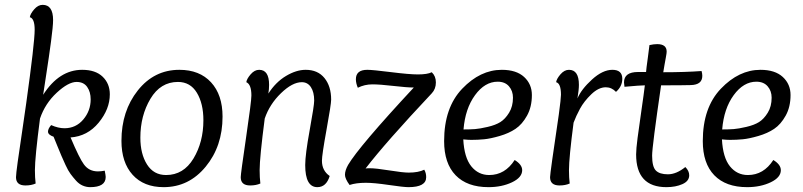

<svg xmlns="http://www.w3.org/2000/svg" viewBox="-20 -762 3311 792"><path d="M158 -371Q224 -474 319 -474Q374 -474 403.5 -445.5Q433 -417 433 -373Q433 -312 387 -256Q341 -200 271 -195Q308 -108 326 -84Q347 -55 384 -55Q397 -55 412 -58Q416 -38 416 -32Q416 10 352 10Q336 10 321 3.5Q306 -3 293.5 -17Q281 -31 271 -44.5Q261 -58 250.5 -81Q240 -104 233.5 -119Q227 -134 216.5 -160Q206 -186 201 -198Q178 -206 178 -219Q178 -231 191 -246Q220 -233 246 -233Q293 -233 323.5 -269Q354 -305 354 -352Q354 -383 339.5 -403.5Q325 -424 296 -424Q262 -424 214 -379.5Q166 -335 145 -273Q124 -112 124 -60Q124 -30 127 -5Q109 3 85 3Q46 3 46 -31Q46 -43 53 -94Q60 -145 71.5 -221Q83 -297 88 -335Q123 -586 123 -639Q123 -686 103 -691Q105 -705 121 -723.5Q137 -742 156 -742Q199 -742 199 -679Q199 -655 190.5 -591Q182 -527 171 -456.5Q160 -386 158 -371Z M655 10Q573 10 527 -41Q481 -92 481 -181Q481 -304 548.5 -389Q616 -474 720 -474Q803 -474 850.5 -422.5Q898 -371 898 -281Q898 -159 828.5 -74.5Q759 10 655 10ZM714 -424Q642 -424 600.5 -354.5Q559 -285 559 -194Q559 -127 586.5 -83.5Q614 -40 665 -40Q737 -40 778 -108Q819 -176 819 -266Q819 -335 792 -379.5Q765 -424 714 -424Z M1072 -273Q1051 -112 1051 -60Q1051 -30 1054 -5Q1036 3 1012 3Q973 3 973 -31Q973 -45 995 -194.5Q1017 -344 1017 -368Q1017 -414 996 -423Q998 -437 1014 -455.5Q1030 -474 1049 -474Q1090 -474 1090 -412Q1090 -394 1087 -376Q1117 -423 1159.5 -448.5Q1202 -474 1241 -474Q1291 -474 1318.5 -440Q1346 -406 1346 -351Q1346 -332 1327 -227.5Q1308 -123 1308 -99Q1308 -58 1340 -36Q1326 10 1289 10Q1239 10 1239 -81Q1239 -124 1257.5 -225.5Q1276 -327 1276 -347Q1276 -382 1262.5 -402.5Q1249 -423 1225 -423Q1186 -423 1139 -377.5Q1092 -332 1072 -273Z M1495 -474Q1517 -474 1592.5 -464.5Q1668 -455 1704 -455Q1743 -455 1761 -464Q1778 -448 1778 -422Q1778 -395 1761 -377Q1571 -175 1488 -67Q1494 -68 1505 -68Q1531 -68 1586.5 -59Q1642 -50 1666 -50Q1706 -50 1730 -62Q1738 -49 1738 -31Q1738 10 1665 10Q1645 10 1584 1Q1523 -8 1489 -8Q1449 -8 1422 1Q1403 -25 1403 -41Q1403 -59 1416 -82Q1461 -158 1687 -401Q1659 -401 1603 -407.5Q1547 -414 1516 -414Q1484 -414 1456 -400Q1448 -419 1448 -435Q1448 -474 1495 -474Z M2103 -102Q2134 -83 2134 -60Q2134 -30 2092 -10Q2050 10 1995 10Q1907 10 1859.5 -39Q1812 -88 1812 -180Q1812 -318 1886.5 -396Q1961 -474 2050 -474Q2110 -474 2142 -444.5Q2174 -415 2174 -370Q2174 -321 2154 -285Q2134 -249 2106.5 -230.5Q2079 -212 2041 -201Q2003 -190 1977 -187.5Q1951 -185 1924 -185Q1911 -185 1891 -187Q1895 -112 1924 -76Q1953 -40 1998 -40Q2063 -40 2103 -102ZM2096 -359Q2096 -387 2079.5 -406Q2063 -425 2033 -425Q1980 -425 1939.5 -369.5Q1899 -314 1892 -228Q1920 -228 1939.5 -229.5Q1959 -231 1991.5 -238.5Q2024 -246 2044 -258.5Q2064 -271 2080 -297Q2096 -323 2096 -359Z M2346 -256Q2327 -111 2327 -60Q2327 -30 2330 -5Q2312 3 2288 3Q2249 3 2249 -31Q2249 -47 2285 -289Q2294 -356 2294 -371Q2294 -418 2274 -423Q2276 -437 2292 -455.5Q2308 -474 2327 -474Q2368 -474 2368 -412Q2368 -392 2362 -356Q2378 -394 2422 -434Q2466 -474 2506 -474Q2547 -474 2547 -437Q2547 -406 2521 -383Q2503 -402 2479 -402Q2449 -402 2419 -373Q2389 -344 2372.5 -313.5Q2356 -283 2346 -256Z M2612 -465H2645Q2646 -479 2652 -521.5Q2658 -564 2659 -576Q2677 -580 2691 -580Q2730 -580 2730 -549Q2730 -543 2727 -527Q2724 -511 2720.5 -491Q2717 -471 2716 -464Q2806 -464 2874 -469Q2877 -458 2877 -449Q2877 -412 2829 -411Q2797 -410 2707 -410Q2670 -157 2670 -120Q2670 -74 2685.5 -58.5Q2701 -43 2735 -43Q2770 -43 2807 -73Q2823 -57 2823 -39Q2823 -15 2795 -2.5Q2767 10 2729 10Q2604 10 2604 -125Q2604 -147 2610 -193Q2616 -239 2626 -307.5Q2636 -376 2640 -410Q2622 -410 2556 -404Q2554 -418 2554 -422Q2554 -465 2612 -465Z M3170 -102Q3201 -83 3201 -60Q3201 -30 3159 -10Q3117 10 3062 10Q2974 10 2926.5 -39Q2879 -88 2879 -180Q2879 -318 2953.5 -396Q3028 -474 3117 -474Q3177 -474 3209 -444.5Q3241 -415 3241 -370Q3241 -321 3221 -285Q3201 -249 3173.5 -230.5Q3146 -212 3108 -201Q3070 -190 3044 -187.5Q3018 -185 2991 -185Q2978 -185 2958 -187Q2962 -112 2991 -76Q3020 -40 3065 -40Q3130 -40 3170 -102ZM3163 -359Q3163 -387 3146.5 -406Q3130 -425 3100 -425Q3047 -425 3006.5 -369.5Q2966 -314 2959 -228Q2987 -228 3006.5 -229.5Q3026 -231 3058.5 -238.5Q3091 -246 3111 -258.5Q3131 -271 3147 -297Q3163 -323 3163 -359Z"/></svg>

Font: Overlock
Style: Italic
Weight: 400
Designer: Dario Muhafara
Foundry: Dario Manuel Muhafara
Version: Version 1.002